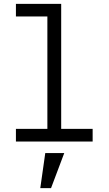

<svg xmlns="http://www.w3.org/2000/svg" viewBox="-20 -738 568 1001"><path d="M216 60H315L246 243H190ZM63 -66H227V-652H63V-718H299V-66H463V0H63Z"/></svg>

Font: PlemolJP
Style: Regular
Weight: 400
Monospace: yes
Version: v2.0.4; ttfautohint (v1.8.4.7-5d5b-dirty) -l 6 -r 45 -G 200 